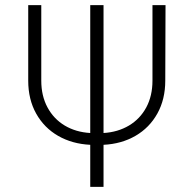

<svg xmlns="http://www.w3.org/2000/svg" viewBox="-20 -727 754 747"><path d="M624 -707 623 -413.1Q623 -340.8 592.3 -285.4Q561.5 -230 507.1 -198.5Q452.6 -167 382.8 -163.6V0H331.1V-163.6Q261.2 -167 206.5 -198.2Q151.9 -229.5 120.8 -284.9Q89.8 -340.3 89.8 -413.1V-707H140.6V-413.1Q140.6 -354 164.8 -309.1Q189 -264.2 231.9 -238.5Q274.9 -212.9 331.1 -209.5V-707H382.8V-209.5Q438.5 -212.9 481.7 -238.5Q524.9 -264.2 549.1 -309.1Q573.2 -354 573.2 -413.1V-707Z"/></svg>

Font: Pretendard GOV ExtraLight
Style: Regular
Weight: 200
Designer: Base glyphs from Inter by Rasmus Andersson; Hangeul glyphs from Noto Sans CJK(Source Han Sans) by Jang Soo-young and Kan
Foundry: Kil Hyung-jin
Version: Version 1.309